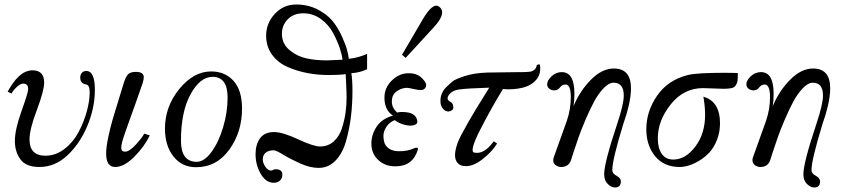

<svg xmlns="http://www.w3.org/2000/svg" viewBox="-20 -733 3736 852"><path d="M378 -324Q378 -355 363 -358Q336 -362 336 -389Q336 -401 343 -409.5Q350 -418 363 -418Q401 -418 401 -334Q401 -254 367 -173Q334 -95 279 -43.5Q224 8 155 8Q95 8 70.5 -26Q46 -60 46 -107Q46 -158 75.5 -240Q105 -322 105 -338Q105 -362 83 -362Q71 -362 55.5 -348Q40 -334 31 -318L14 -326Q14 -327 18.5 -334.5Q23 -342 26.5 -347.5Q30 -353 36.5 -362.5Q43 -372 49 -379Q55 -386 64 -394.5Q73 -403 82 -408.5Q91 -414 102 -417.5Q113 -421 124 -421Q176 -421 176 -366Q176 -332 144 -246Q111 -160 111 -114Q111 -42 182 -42Q227 -42 266 -72Q305 -102 328.5 -146.5Q352 -191 365 -238Q378 -285 378 -324Z M645 -132Q619 -80 574.5 -36Q530 8 491 8Q451 8 451 -52Q451 -80 460.5 -124.5Q470 -169 479.5 -201.5Q489 -234 506.5 -290.5Q524 -347 529 -364Q538 -393 548.5 -403.5Q559 -414 583 -414Q618 -414 618 -390Q618 -381 613 -364Q598 -320 581 -272.5Q564 -225 554 -197.5Q544 -170 535 -144Q526 -118 522 -102.5Q518 -87 518 -77Q518 -60 535 -60Q554 -60 582.5 -91Q611 -122 620 -140Z M1054 -251Q1054 -147 997.5 -69Q941 9 850 9Q787 9 749.5 -39Q712 -87 712 -162Q712 -260 775.5 -338Q839 -416 917 -416Q978 -416 1016 -374.5Q1054 -333 1054 -251ZM853 -15Q886 -15 918 -58Q950 -101 970 -168Q990 -235 990 -300Q990 -392 923 -392Q868 -392 825.5 -314.5Q783 -237 783 -108Q783 -15 853 -15Z M1609 -426Q1579 -411 1539 -408Q1544 -380 1544 -329Q1544 -271 1537.5 -217Q1531 -163 1516 -108.5Q1501 -54 1469.5 -21Q1438 12 1394 12Q1356 12 1312.5 -7.5Q1269 -27 1237 -46.5Q1205 -66 1195 -66Q1171 -66 1158.5 -55Q1146 -44 1146 -26Q1146 -10 1157.5 7Q1169 24 1184 24Q1186 24 1191.5 21Q1197 18 1203 18Q1233 18 1233 42Q1233 58 1222.5 68Q1212 78 1195 78Q1160 78 1137 38.5Q1114 -1 1114 -49Q1114 -92 1134 -119.5Q1154 -147 1196 -147Q1234 -147 1302.5 -115Q1371 -83 1400 -83Q1436 -83 1461 -105.5Q1486 -128 1497.5 -164.5Q1509 -201 1513.5 -234Q1518 -267 1518 -301Q1518 -323 1516 -362Q1514 -401 1514 -404Q1485 -400 1440 -400Q1391 -400 1345.5 -408.5Q1300 -417 1257 -435.5Q1214 -454 1187.5 -490Q1161 -526 1161 -575Q1161 -630 1199.5 -671.5Q1238 -713 1294 -713Q1347 -713 1389.5 -691Q1432 -669 1456 -639.5Q1480 -610 1497 -572Q1514 -534 1520 -511.5Q1526 -489 1528 -472Q1572 -477 1609 -494ZM1500 -468Q1498 -488 1488 -518.5Q1478 -549 1458.5 -586Q1439 -623 1404 -648.5Q1369 -674 1326 -674Q1283 -674 1257 -647.5Q1231 -621 1231 -583Q1231 -539 1264.5 -511Q1298 -483 1339.5 -474Q1381 -465 1430 -465Q1434 -465 1500 -468Z M1780 -343Q1762 -341 1745 -331Q1728 -321 1722 -304Q1710 -262 1742 -234H1745Q1748 -235 1752.5 -235.5Q1757 -236 1764 -236Q1771 -236 1778 -235.5Q1785 -235 1792.5 -233.5Q1800 -232 1806.5 -229Q1813 -226 1818.5 -221.5Q1824 -217 1827.5 -210Q1831 -203 1832 -194Q1833 -182 1816.5 -177.5Q1800 -173 1775.5 -179Q1751 -185 1732 -200Q1708 -191 1694.5 -170Q1681 -149 1681.5 -129Q1682 -109 1688 -94Q1705 -63 1748 -62Q1789 -61 1820 -76Q1830 -79 1833 -76.5Q1836 -74 1834 -68Q1811 5 1736 5Q1690 6 1659 -22.5Q1628 -51 1628 -96Q1628 -135 1651 -170.5Q1674 -206 1724 -220Q1686 -244 1686 -300Q1686 -345 1720.5 -377.5Q1755 -410 1798 -408Q1833 -407 1854.5 -384.5Q1876 -362 1870 -348Q1864 -334 1849.5 -333.5Q1835 -333 1813.5 -338.5Q1792 -344 1780 -343ZM1929 -703Q1964 -676 1905 -612L1780 -476L1764 -490L1853 -642Q1901 -726 1929 -703Z M2376 -446Q2382 -405 2359.5 -379Q2337 -353 2300 -344Q2280 -339 2258 -337.5Q2236 -336 2224 -337L2212 -338Q2159 -252 2110.5 -156.5Q2062 -61 2084 -56Q2128 -46 2171 -106L2186 -96Q2163 -59 2120.5 -26Q2078 7 2042 4Q2012 2 2002.5 -24Q1993 -50 2011 -100Q2022 -128 2057 -189Q2092 -250 2122 -297L2151 -344Q2052 -341 2018 -336Q1982 -331 1969 -307Q1960 -290 1979 -281Q1989 -276 1991 -263Q1993 -250 1988 -246Q1977 -237 1966.5 -238.5Q1956 -240 1950 -246Q1935 -260 1934.5 -281.5Q1934 -303 1941 -318.5Q1948 -334 1956 -342Q1976 -362 1988.5 -372Q2001 -382 2042.5 -395.5Q2084 -409 2142 -411Q2173 -412 2212.5 -412Q2252 -412 2286 -413Q2290 -413 2300.5 -413Q2311 -413 2315.5 -413.5Q2320 -414 2328 -414.5Q2336 -415 2340.5 -417Q2345 -419 2350 -422.5Q2355 -426 2358 -431.5Q2361 -437 2362 -444Q2363 -445 2364.5 -445.5Q2366 -446 2370 -447Q2374 -448 2376 -446Z M2745 -180Q2697 -23 2697 22Q2697 37 2716 47Q2735 57 2735 72Q2735 99 2709 99Q2693 99 2677 83.5Q2661 68 2661 40Q2661 -10 2719 -184Q2748 -271 2748 -309Q2748 -366 2703 -366Q2682 -366 2658.5 -341.5Q2635 -317 2616.5 -282.5Q2598 -248 2578.5 -202.5Q2559 -157 2547 -122.5Q2535 -88 2524 -54.5Q2513 -21 2513 -20Q2502 8 2470 8Q2457 8 2446 0Q2435 -8 2435 -22Q2435 -28 2437 -34L2495 -196Q2513 -248 2513 -302Q2513 -358 2489 -358Q2474 -358 2464 -344Q2455 -332 2439 -332Q2427 -332 2417.5 -339.5Q2408 -347 2408 -359Q2408 -376 2427.5 -394.5Q2447 -413 2473 -413Q2529 -413 2529 -317Q2529 -286 2525 -262Q2554 -331 2603 -380Q2652 -429 2704 -429Q2780 -429 2780 -341Q2780 -323 2777 -301.5Q2774 -280 2769 -260Q2764 -240 2759.5 -224.5Q2755 -209 2750 -195.5Q2745 -182 2745 -180Z M3254 -409V-402Q3254 -382 3252.5 -373Q3251 -364 3245 -354.5Q3239 -345 3226.5 -342Q3214 -339 3191 -339Q3177 -339 3144.5 -340.5Q3112 -342 3100 -342Q3014 -342 2956.5 -270Q2899 -198 2899 -119Q2899 -76 2916.5 -50.5Q2934 -25 2968 -25Q3022 -25 3065.5 -82.5Q3109 -140 3109 -225Q3109 -237 3108 -249.5Q3107 -262 3106 -271.5Q3105 -281 3103.5 -289Q3102 -297 3102 -300L3101 -304Q3175 -283 3175 -186Q3175 -146 3161.5 -112Q3148 -78 3128 -56.5Q3108 -35 3083 -20Q3058 -5 3036 1.5Q3014 8 2996 8Q2926 8 2887 -40Q2848 -88 2848 -159Q2848 -239 2896 -308.5Q2944 -378 3032 -400Q3071 -410 3196 -410Q3212 -410 3232 -409.5Q3252 -409 3254 -409Z M3629 -180Q3581 -23 3581 22Q3581 37 3600 47Q3619 57 3619 72Q3619 99 3593 99Q3577 99 3561 83.5Q3545 68 3545 40Q3545 -10 3603 -184Q3632 -271 3632 -309Q3632 -366 3587 -366Q3566 -366 3542.5 -341.5Q3519 -317 3500.5 -282.5Q3482 -248 3462.5 -202.5Q3443 -157 3431 -122.5Q3419 -88 3408 -54.5Q3397 -21 3397 -20Q3386 8 3354 8Q3341 8 3330 0Q3319 -8 3319 -22Q3319 -28 3321 -34L3379 -196Q3397 -248 3397 -302Q3397 -358 3373 -358Q3358 -358 3348 -344Q3339 -332 3323 -332Q3311 -332 3301.5 -339.5Q3292 -347 3292 -359Q3292 -376 3311.5 -394.5Q3331 -413 3357 -413Q3413 -413 3413 -317Q3413 -286 3409 -262Q3438 -331 3487 -380Q3536 -429 3588 -429Q3664 -429 3664 -341Q3664 -323 3661 -301.5Q3658 -280 3653 -260Q3648 -240 3643.5 -224.5Q3639 -209 3634 -195.5Q3629 -182 3629 -180Z"/></svg>

Font: GFS BodoniClassic
Style: Regular
Weight: 400
Designer: George D. Matthiopoulos
Foundry: George D. Matthiopoulos
Version: Macromedia Fontographer 4.1.5 140901